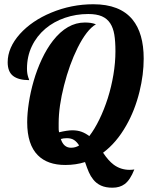

<svg xmlns="http://www.w3.org/2000/svg" viewBox="-20 -770 705 903"><path d="M418.5 74.2Q406.2 59.1 397.9 40Q389.6 21 379.9 -7.8Q336.9 5.9 287.1 5.9Q203.6 5.9 158.2 -39.6Q107.9 -89.8 107.9 -194.8Q107.9 -236.3 115.7 -287.1Q123.5 -337.9 138.2 -388.7Q153.8 -442.9 177 -492.2Q200.2 -541.5 229 -578.6Q295.9 -664.1 378.9 -664.1Q394 -664.1 406 -662.4Q418 -660.6 431.2 -655.8Q387.7 -630.4 345.2 -545.4Q306.2 -466.8 281.2 -368.2Q255.9 -269 255.9 -190.9V-168.5Q255.4 -159.2 257.8 -147.9Q297.4 -157.2 319.8 -157.2Q344.7 -157.2 363.8 -150.1Q382.8 -143.1 399.9 -129.9Q424.8 -162.1 447.3 -208.3Q469.7 -254.4 486.8 -307.6Q503.9 -361.8 513.4 -418.7Q522.9 -475.6 522.9 -528.8Q522.9 -575.7 517.6 -607.4Q512.2 -639.2 498.5 -660.2Q483.9 -682.6 459 -693.4Q434.1 -704.1 395 -704.1Q337.9 -704.1 285.6 -686.3Q233.4 -668.5 193.8 -635.3Q152.8 -600.6 129.9 -552.7Q106.9 -504.9 106.9 -446.8Q106.9 -424.8 112.3 -408.7Q113.8 -402.3 115.7 -399.4Q117.2 -396 117.2 -393.1Q67.4 -393.1 41.7 -412.8Q16.1 -432.6 16.1 -477.1Q16.1 -545.9 73.7 -610.4Q130.4 -672.9 220.7 -710.4Q315.9 -750 418.9 -750Q543.9 -750 603 -678.2Q655.8 -613.8 655.8 -494.1Q655.8 -419.4 636.2 -339.4Q614.3 -250.5 573.7 -179.7Q527.8 -98.6 464.8 -51.8Q489.3 -14.6 514.6 4.4Q547.4 28.8 589.8 28.8Q601.6 28.8 611.8 26.9Q592.3 76.7 566.4 95.7Q543.5 112.8 508.8 112.8Q477.1 112.8 455.1 102.8Q433.1 92.8 418.5 74.2ZM352.1 -85.9Q341.8 -102.5 328.6 -111.3Q315.4 -120.1 294.9 -120.1Q277.3 -120.1 266.1 -116.2Q279.3 -75.2 314 -75.2Q335.4 -75.2 352.1 -85.9Z"/></svg>

Font: Pattaya
Style: Regular
Weight: 400
Designer: Pablo Impallari / Thai characters Designed by Thanarat Vachiruckul and Suppakit Chalermlarp
Foundry: Pablo Impallari
Version: Version 2.001